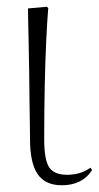

<svg xmlns="http://www.w3.org/2000/svg" viewBox="-20 -535 293 569"><path d="M163 14Q114 14 91.5 -19Q69 -52 69 -122Q69 -132 68.5 -162Q68 -192 67.5 -233.5Q67 -275 66.5 -320Q66 -365 65 -405.5Q64 -446 63.5 -474.5Q63 -503 63 -510L119 -515L123 -511Q120 -477 117 -415Q114 -353 112.5 -276.5Q111 -200 111 -122Q111 -62 125.5 -39.5Q140 -17 179 -17Q219 -17 248 -38L253 -31Q224 14 163 14Z"/></svg>

Font: Display Extralight
Style: Regular
Weight: 200
Designer: Latin by Veronika Burian and Jose Scaglione. Greek by Irene Vlachou. Cyrillic by Vera Evstafieva.
Foundry: TypeTogether
Version: Version 3.002